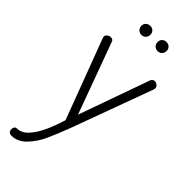

<svg xmlns="http://www.w3.org/2000/svg" viewBox="-286 -703 979 979"><g transform="rotate(45 204.0 -213.5)"><path d="M17 -455Q17 -465 26 -472Q35 -479 46 -479Q52 -479 58 -475.5Q64 -472 65 -466L206 -81L343 -466Q346 -472 351 -475.5Q356 -479 362 -479Q368 -479 374.5 -476Q381 -473 385.5 -467.5Q390 -462 390 -455Q390 -450 389 -447L231 -16Q230 -12 228 -8Q200 66 178 114Q156 162 121 198.5Q86 235 41 235Q31 235 24.5 229Q18 223 18 212Q18 202 22.5 195.5Q27 189 36 189Q68 189 95 160Q122 131 143 85.5Q164 40 181 -16L19 -447Q17 -453 17 -455ZM179 -630Q179 -616 170 -606.5Q161 -597 147 -597Q133 -597 123.5 -606.5Q114 -616 114 -630Q114 -644 123.5 -653Q133 -662 147 -662Q161 -662 170 -653Q179 -644 179 -630ZM296 -630Q296 -616 287 -606.5Q278 -597 264 -597Q249 -597 240 -606.5Q231 -616 231 -630Q231 -644 240 -653Q249 -662 264 -662Q278 -662 287 -653Q296 -644 296 -630Z"/></g></svg>

Font: Dosis
Style: Regular
Weight: 400
Designer: Edgar Tolentino, Pablo Impallari, Igino Marini
Foundry: Edgar Tolentino, Pablo Impallari, Igino Marini
Version: Version 1.007;Glyphs 3.1.1 (3134)